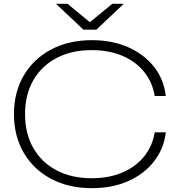

<svg xmlns="http://www.w3.org/2000/svg" viewBox="-20 -972 932 1004"><path d="M484 -817H416L273 -952H333L450 -856L567 -952H627ZM847 -280Q837 -194 785.5 -128Q734 -62 650.5 -25Q567 12 461 12Q339 12 247 -37Q155 -86 104 -173.5Q53 -261 53 -375Q53 -490 104 -577Q155 -664 247 -713Q339 -762 461 -762Q567 -762 650.5 -725Q734 -688 785.5 -622.5Q837 -557 847 -470H789Q777 -543 733 -597Q689 -651 619 -680.5Q549 -710 459 -710Q354 -710 275.5 -668.5Q197 -627 154 -552Q111 -477 111 -375Q111 -274 154 -198.5Q197 -123 275.5 -81.5Q354 -40 459 -40Q549 -40 619 -69.5Q689 -99 733 -153Q777 -207 789 -280Z"/></svg>

Font: Bounded
Style: Regular
Weight: 200
Designer: Vlad Churkin
Version: Version 1.0